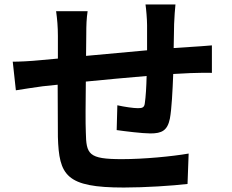

<svg xmlns="http://www.w3.org/2000/svg" viewBox="-20 -805 1040 859"><path d="M37 -529 51 -401C77 -405 139 -415 171 -419L238 -426L239 -193C244 -20 275 34 534 34C629 34 752 26 819 18L824 -118C749 -105 623 -93 525 -93C375 -93 366 -115 364 -213C362 -256 363 -348 364 -440C449 -448 547 -458 636 -465C635 -417 632 -371 628 -344C626 -324 617 -321 597 -321C577 -321 536 -327 505 -334L502 -223C537 -218 617 -208 653 -208C704 -208 729 -221 740 -274C748 -316 752 -398 755 -474L832 -478C858 -479 911 -480 928 -479V-602C899 -599 860 -597 832 -595L757 -590L759 -698C760 -725 763 -769 765 -785H631C634 -765 638 -718 638 -693V-580L365 -555L366 -651C366 -693 367 -721 372 -755H231C236 -719 239 -685 239 -644V-543L163 -536C112 -531 66 -529 37 -529Z"/></svg>

Font: Noto Sans JP
Style: Bold
Weight: 700
Designer: Ryoko NISHIZUKA 西塚涼子 (kana, bopomofo & ideographs); Paul D. Hunt (Latin, Greek & Cyrillic); Sandoll Communications 산돌커뮤니
Foundry: Adobe
Version: Version 2.004;hotconv 1.0.118;makeotfexe 2.5.65603